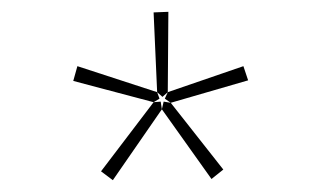

<svg xmlns="http://www.w3.org/2000/svg" viewBox="-20 -782 545 325"><path d="M338 -479 254 -597 257 -610 269 -608 358 -495ZM171 -477 151 -492 240 -609 252 -610 254 -597ZM240 -609 104 -645 111 -670 246 -626 250 -615ZM255 -618 246 -626 240 -761 265 -762 264 -626ZM269 -608 259 -615 264 -626 392 -670 400 -646Z"/></svg>

Font: Bitter Thin Thin
Style: Regular
Weight: 250
Version: Version 2.002